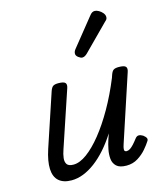

<svg xmlns="http://www.w3.org/2000/svg" viewBox="-125 -937 894 1046"><g transform="rotate(-15 322.5 -414.5)"><path d="M149 15Q103 15 77.5 -7.5Q52 -30 50 -74.5Q48 -119 69 -183L169 -483Q176 -503 185.5 -509Q195 -515 214 -515Q245 -515 253.5 -505.5Q262 -496 255 -476L149 -160Q140 -135 137.5 -113Q135 -91 144.5 -78Q154 -65 181 -65Q216 -65 257 -95Q298 -125 341.5 -179Q385 -233 427 -306.5Q469 -380 505 -468L510 -483Q517 -503 526.5 -509Q536 -515 555 -515Q586 -515 594.5 -505.5Q603 -496 596 -476L473 -103Q467 -85 466.5 -76Q466 -67 470 -64Q474 -61 479 -61Q489 -61 499 -67.5Q509 -74 520 -86Q531 -98 544 -115Q553 -127 564 -127Q575 -127 588 -119Q601 -109 604.5 -100.5Q608 -92 601 -83Q591 -67 571.5 -44Q552 -21 523.5 -3Q495 15 459 15Q420 15 402.5 -1.5Q385 -18 382.5 -43Q380 -68 385.5 -96Q391 -124 399 -148L410 -180Q380 -133 348 -97Q316 -61 282.5 -36Q249 -11 215.5 2Q182 15 149 15ZM378 -616Q369 -616 356.5 -625.5Q344 -635 344 -646Q344 -653 346.5 -659Q349 -665 354 -671L477 -824Q486 -836 493 -840Q500 -844 508 -844Q518 -844 530.5 -837Q543 -830 552 -819Q561 -808 561 -796Q561 -788 557.5 -783Q554 -778 548 -773L407 -631Q392 -616 378 -616Z"/></g></svg>

Font: Playwrite CA
Style: Regular
Weight: 400
Designer: Veronika Burian, José Scaglione
Foundry: TypeTogether
Version: Version 1.002